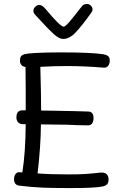

<svg xmlns="http://www.w3.org/2000/svg" viewBox="-20 -963 613 971"><path d="M529 -55Q529 -38 521 -30.5Q513 -23 499 -20Q460 -12 348 -12H316Q249 -12 196.5 -14Q144 -16 78 -24Q51 -27 51 -57Q51 -72 58 -82Q65 -92 76 -92Q86 -92 93 -91Q109 -191 110 -335H98Q81 -335 72 -344Q63 -353 63 -370Q63 -405 94 -405H110V-516Q110 -588 109 -624Q81 -629 81 -656Q81 -677 91.5 -683.5Q102 -690 121 -692Q177 -698 293 -698Q438 -698 501 -689Q518 -686 526.5 -679.5Q535 -673 535 -656Q535 -639 526 -629Q517 -619 503 -621Q403 -629 319 -629Q254 -629 184 -625Q188 -485 188 -404L255 -403Q335 -401 357 -401Q411 -399 425 -399Q453 -399 453 -366Q453 -349 446 -339Q439 -329 425 -329L372 -330Q327 -333 253 -333Q208 -333 187 -334Q186 -220 170 -86Q232 -81 325 -81Q379 -81 410.5 -83Q442 -85 487 -90Q508 -92 518.5 -83Q529 -74 529 -55ZM448 -915Q448 -910 445.5 -905Q443 -900 439 -895Q393 -831 362 -798.5Q331 -766 299 -766Q279 -766 251.5 -791Q224 -816 186 -858L159 -887Q149 -897 149 -909Q149 -920 158.5 -929Q168 -938 179 -938Q193 -938 210 -918Q285 -828 302 -828Q310 -828 331 -852.5Q352 -877 394 -931Q403 -943 420 -943Q431 -943 439.5 -934.5Q448 -926 448 -915Z"/></svg>

Font: Mali
Style: Regular
Weight: 400
Version: Version 1.000; ttfautohint (v1.6)